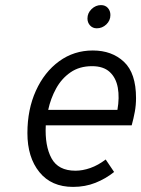

<svg xmlns="http://www.w3.org/2000/svg" viewBox="-20 -721 554 753"><path d="M266.5 12Q181.5 12 134.5 -46Q87.5 -104 87.5 -199Q87.5 -292 120.8 -365.2Q154 -438.5 212 -480.8Q270 -523 344 -523Q419 -523 466.2 -478.5Q513.5 -434 513.5 -336.5Q513.5 -309 508.8 -283Q504 -257 496.5 -229.5H159.5Q155.5 -149 182 -100.2Q208.5 -51.5 276 -51.5Q304 -51.5 334.5 -62.2Q365 -73 394.5 -95.5L427.5 -46.5Q394.5 -20 354.2 -4Q314 12 266.5 12ZM169 -290H440.5Q449 -338.5 442 -377.2Q435 -416 410.2 -438.8Q385.5 -461.5 341 -461.5Q291.5 -461.5 256.5 -437.2Q221.5 -413 200 -373.8Q178.5 -334.5 169 -290ZM359.5 -610Q343.5 -610 333.2 -621.2Q323 -632.5 323 -648.5Q323 -670 339.2 -685.5Q355.5 -701 376 -701Q393 -701 403 -689.8Q413 -678.5 413 -662Q413 -640.5 397 -625.2Q381 -610 359.5 -610Z"/></svg>

Font: Overpass Light
Style: Italic
Weight: 300
Italic angle: -10°
Designer: Delve Withrington, Dave Bailey, Thomas Jockin
Foundry: Delve Fonts LLC
Version: Version 4.000; ttfautohint (v1.8.3)